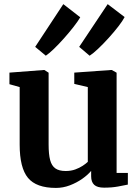

<svg xmlns="http://www.w3.org/2000/svg" viewBox="-20 -911 682 942"><path d="M490.4 9.7Q457.2 9.7 442.2 -4.2Q427.2 -18.1 427.2 -46.2V-72.7Q410.9 -52.9 383.4 -33.6Q356 -14.4 322.7 -1.7Q289.4 11 254.5 11Q158.1 11 117.3 -38.3Q76.5 -87.6 76.5 -201.6V-483.8L26.3 -497.9V-554.7L196.5 -567.7H197.5L218.5 -554.3V-201.8Q218.5 -154.1 226 -125.7Q233.5 -97.4 251.8 -84.7Q270 -72 302.2 -72Q328.2 -72 349.1 -79.6Q369.9 -87.2 385.6 -97.5Q401.2 -107.8 410.8 -116.9V-483.8L344.4 -499.4V-554.7L525.9 -567.7H528.3L552.1 -554.3V-62.4H607.4L607.2 -5.3Q589.2 -1.5 559.1 4.1Q529 9.7 490.4 9.7ZM419.3 -638 368.5 -681.1 508.3 -890.7 591.4 -827.3Q582.2 -809.1 560.9 -781.6Q539.5 -754 513.1 -724.8Q486.6 -695.5 461.7 -672Q436.7 -648.4 420.3 -638ZM204.5 -638 152.6 -681.1 290.6 -890.7 373.7 -826.2Q362.6 -806.9 341.1 -779.4Q319.6 -751.8 294.1 -723.1Q268.5 -694.4 244.7 -671.4Q220.8 -648.4 205.1 -638Z"/></svg>

Font: Merriweather Light
Style: Regular
Weight: 300
Version: Version 2.100